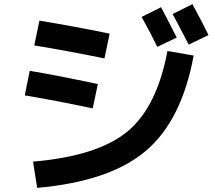

<svg xmlns="http://www.w3.org/2000/svg" viewBox="-20 -860 1040 930"><path d="M791 -613 918 -591Q860 -275 685 -128Q510 19 160 50L140 -77Q452 -104 596 -222Q740 -340 791 -613ZM836 -678 742 -633Q710 -699 666 -778L760 -825Q801 -748 836 -678ZM990 -690 894 -644Q840 -748 816 -792L912 -840Q958 -756 990 -690ZM124 -517Q255 -495 454 -453L429 -335Q250 -373 100 -398ZM171 -760Q330 -734 511 -697L486 -577Q305 -614 146 -640Z"/></svg>

Font: Mplus 1p Bold
Style: Bold
Weight: 700
Version: Version 1.061